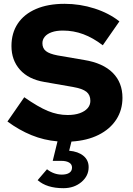

<svg xmlns="http://www.w3.org/2000/svg" viewBox="-20 -731 695 1005"><path d="M312 254Q268 254 234.5 243.5Q201 233 177 212L226 155Q262 183 303 183Q329 183 343 173.5Q357 164 357 146Q357 129 342 120Q327 111 301 111H256L281 9Q210 3 145 -23.5Q80 -50 19 -95L107 -222Q180 -171 231 -150Q282 -129 334 -129Q371 -129 397.5 -138.5Q424 -148 438.5 -164.5Q453 -181 453 -203Q453 -234 432.5 -250.5Q412 -267 361 -276L212 -302Q129 -316 84.5 -366Q40 -416 40 -490Q40 -558 73 -607.5Q106 -657 168.5 -684Q231 -711 318 -711Q399 -711 475 -686.5Q551 -662 605 -619L518 -494Q467 -533 416 -552Q365 -571 309 -571Q275 -571 251 -562.5Q227 -554 214.5 -539Q202 -524 202 -505Q202 -478 220.5 -463.5Q239 -449 281 -441L421 -417Q519 -401 570 -350Q621 -299 621 -219Q621 -155 588.5 -105Q556 -55 496 -25Q436 5 354 10L342 58Q389 62 416.5 84.5Q444 107 444 144Q444 190 406 222Q368 254 312 254Z"/></svg>

Font: Red Hat Text
Style: Bold
Weight: 700
Designer: Pentagram, MCKL
Foundry: MCKL
Version: Version 1.030